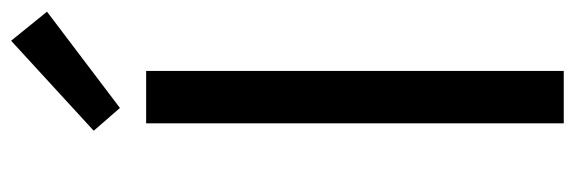

<svg xmlns="http://www.w3.org/2000/svg" viewBox="-356 -654 1010 337"><g transform="rotate(-90 148.5 -485.0)"><path d="M101 0V-733H193V0ZM128 -779 88 -825 246 -970 297 -907Z"/></g></svg>

Font: Noto Sans TC
Style: Regular
Weight: 400
Designer: Ryoko NISHIZUKA  (kana, bopomofo & ideographs); Paul D. Hunt (Latin, Greek & Cyrillic); Sandoll Communications , Soo-you
Foundry: Adobe
Version: Version 2.004-H2;hotconv 1.0.118;makeotfexe 2.5.65603